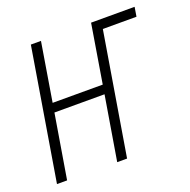

<svg xmlns="http://www.w3.org/2000/svg" viewBox="-99 -616 704 713"><g transform="rotate(-20 252.5 -260.0)"><path d="M9 0 95 -520H135L97 -289H295L333 -520H505L499 -483H366L286 0H247L289 -253H91L49 0Z"/></g></svg>

Font: Iosevka Term Curly XLt Obl
Style: Regular
Weight: 200
Italic angle: -9°
Designer: Belleve Invis
Foundry: Belleve Invis
Version: Version 32.3.0